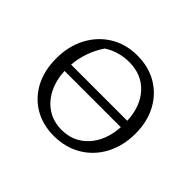

<svg xmlns="http://www.w3.org/2000/svg" viewBox="-124 -703 885 885"><g transform="rotate(45 318.0 -260.5)"><path d="M311 7Q238 7 183 -25.5Q128 -58 97 -116.5Q66 -175 66 -254Q66 -334 99 -396Q132 -458 189.5 -493Q247 -528 322 -528Q395 -528 451 -495Q507 -462 538.5 -403Q570 -344 570 -267Q570 -187 537 -125Q504 -63 445.5 -28Q387 7 311 7ZM192 -444Q166 -405 152 -364Q138 -323 135 -282H501Q497 -372 447.5 -426Q398 -480 316 -480Q247 -480 192 -444ZM317 -38Q394 -38 444.5 -93Q495 -148 501 -240H134Q137 -180 160.5 -134.5Q184 -89 224 -63.5Q264 -38 317 -38Z"/></g></svg>

Font: Piazzolla SC Light
Style: Regular
Weight: 300
Designer: Juan Pablo del Peral
Foundry: Huerta Tipografica
Version: Version 1.330